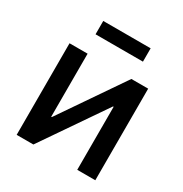

<svg xmlns="http://www.w3.org/2000/svg" viewBox="-166 -836 915 961"><g transform="rotate(30 291.5 -355.0)"><path d="M519 0H414.6V-364.3H411.1L161.1 0H64.5V-529.3H168.9V-165H172.4L421.9 -529.3H519ZM428.7 -710.4V-633.3H154.8V-710.4Z"/></g></svg>

Font: Inter 24pt Medium
Style: Regular
Weight: 500
Designer: Rasmus Andersson
Foundry: rsms
Version: Version 4.001;git-66647c0bb